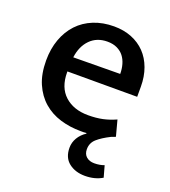

<svg xmlns="http://www.w3.org/2000/svg" viewBox="-125 -572 759 856"><g transform="rotate(20 254.5 -144.5)"><path d="M474 -220H143V-216Q143 -144 185 -106Q227 -68 296 -68Q334 -68 364.5 -74.5Q395 -81 426 -95L446 -20L425 -12Q387 7 365 26.5Q343 46 343 76Q343 99 357.5 111.5Q372 124 395 124Q421 124 442 116L457 170Q422 191 375 191Q329 191 298.5 167Q268 143 268 96Q268 71 281 49Q294 27 317 12V9Q310 10 303 10Q296 10 289 10Q238 10 192 -4Q146 -18 111.5 -48Q77 -78 57 -124Q37 -170 37 -234Q37 -289 53.5 -334.5Q70 -380 100.5 -412.5Q131 -445 174.5 -462.5Q218 -480 271 -480Q317 -480 354.5 -465Q392 -450 418.5 -422.5Q445 -395 459.5 -355.5Q474 -316 474 -268ZM368 -290Q368 -314 362 -335Q356 -356 344 -371.5Q332 -387 312.5 -396.5Q293 -406 266 -406Q216 -406 184.5 -374Q153 -342 146 -288Z"/></g></svg>

Font: Mukta Medium
Style: Regular
Weight: 500
Designer: Girish Dalvi and Yashodeep Gholap
Foundry: Ek Type
Version: Version 2.538;PS 1.002;hotconv 16.6.51;makeotf.lib2.5.65220;